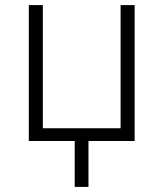

<svg xmlns="http://www.w3.org/2000/svg" viewBox="-20 -552 640 753"><path d="M508 1H327V181H273V1H93V-532H148V-49H453V-532H508Z"/></svg>

Font: Noto Sans Mono UI Light
Style: Regular
Weight: 300
Monospace: yes
Designer: Monotype Design team
Foundry: Monotype Imaging Inc.
Version: Version 1.000